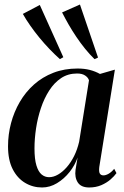

<svg xmlns="http://www.w3.org/2000/svg" viewBox="-20 -818 549 849"><path d="M419 -79.5Q416.5 -58.5 421.5 -50.5Q426.5 -42.5 437.5 -42.5Q447.5 -42.5 460 -49.5Q472.5 -56.5 485 -71.5L495 -52.5Q485.5 -39 468.5 -24.2Q451.5 -9.5 427.8 0.8Q404 11 374.5 11Q338.5 11 324 -11.2Q309.5 -33.5 314 -67L323 -121.5Q311.5 -87.5 287.5 -57.2Q263.5 -27 232 -8Q200.5 11 166 11Q125 11 90.8 -9.5Q56.5 -30 36 -70.2Q15.5 -110.5 15.5 -171Q15.5 -223.5 28.8 -273.5Q42 -323.5 67.5 -367.2Q93 -411 130.2 -444.2Q167.5 -477.5 216 -496.2Q264.5 -515 323 -515Q353 -515 377.2 -508.8Q401.5 -502.5 422 -491L488 -510ZM373.5 -463Q369.5 -475.5 356.2 -484.2Q343 -493 321 -493Q281 -493 250.5 -472.8Q220 -452.5 197.8 -418Q175.5 -383.5 161 -340.2Q146.5 -297 139.5 -250.8Q132.5 -204.5 132.5 -161.5Q132.5 -114.5 141 -86.5Q149.5 -58.5 164 -46.5Q178.5 -34.5 197 -34.5Q216.5 -34.5 236.5 -46Q256.5 -57.5 275 -78.5Q293.5 -99.5 307.8 -128.2Q322 -157 330 -191.5ZM245 -556.5Q222.5 -576.5 199.2 -600.8Q176 -625 154.2 -651.5Q132.5 -678 113.8 -704.8Q95 -731.5 81 -756.5L156 -796L260 -565ZM398 -556.5Q376.5 -577.5 356.2 -602.5Q336 -627.5 317.5 -655Q299 -682.5 283.2 -710Q267.5 -737.5 254.5 -763L333.5 -798L413.5 -563.5Z"/></svg>

Font: Merriweather 144pt Medium
Style: Italic
Weight: 500
Italic angle: -7.8°
Version: Version 2.101